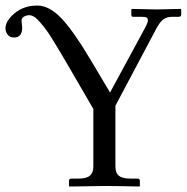

<svg xmlns="http://www.w3.org/2000/svg" viewBox="-20 -679 682 701"><path d="M231.4 -435.1Q211.4 -469.2 200.9 -487.1Q190.4 -504.9 174.3 -531Q158.2 -557.1 148.2 -570.6Q138.2 -584 126.2 -597.9Q114.3 -611.8 104.7 -617.7Q95.2 -623.5 86.9 -623.5Q77.6 -623.5 68.1 -618.7Q58.6 -613.8 58.6 -603Q58.6 -600.1 59.8 -591.8Q61 -583.5 61 -578.1Q61 -542 31.2 -542Q16.1 -542 8.1 -552.5Q0 -563 0 -575.2Q0 -603 33.7 -630.9Q67.4 -658.7 116.2 -658.7Q159.2 -658.7 202.6 -613.8Q246.1 -568.8 307.6 -465.8L381.8 -341.3L508.8 -575.7Q520 -596.7 520 -604.5Q520 -612.3 515.1 -615Q510.3 -617.7 494.6 -617.7H465.3Q459.5 -618.2 459.5 -625V-644.5L460.9 -646.5Q540 -644.5 552.7 -644.5L640.1 -646.5L641.6 -645V-625.5Q641.6 -617.7 632.3 -617.7H610.8Q588.9 -617.7 576.2 -608.2Q563.5 -598.6 550.3 -573.7L401.4 -293V-70.8Q401.4 -47.4 414.1 -37.1Q426.8 -26.9 456.1 -26.9H482.4Q490.7 -26.9 490.7 -18.6V0L488.8 2Q401.9 0 362.8 0L233.9 2L231.9 0V-18.6Q231.9 -26.9 239.7 -26.9H266.1Q295.9 -26.9 308.3 -37.8Q320.8 -48.8 320.8 -70.8V-281.2Z"/></svg>

Font: Libertinage
Style: l
Weight: 400
Designer: OSP
Foundry: OSP
Version: Version 1.0; 2008; OFL relea